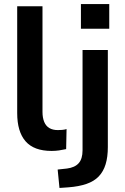

<svg xmlns="http://www.w3.org/2000/svg" viewBox="-20 -736 618 949"><path d="M235 10Q148 10 106.5 -37.5Q65 -85 65 -177V-705H190V-183Q190 -154 198.5 -133.5Q207 -113 224 -103Q241 -93 266 -93Q277 -93 288 -94Q299 -95 309 -98L307 1Q289 5 271.5 7.5Q254 10 235 10ZM380 -594V-716H520V-594ZM274 193 265 102 311 97Q350 92 369 70.5Q388 49 388 7V-489H513V-9Q513 40 502 76Q491 112 468 136Q445 160 407.5 173Q370 186 317 190Z"/></svg>

Font: Nunito Sans 12pt ExtraLight
Style: Regular
Weight: 200
Designer: Vernon Adams
Foundry: Vernon Adams
Version: Version 3.101;gftools[0.9.27]